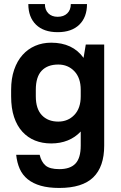

<svg xmlns="http://www.w3.org/2000/svg" viewBox="-20 -720 600 949"><path d="M233 -11Q189 -11 153 -25.5Q117 -40 90.5 -69Q64 -98 49.5 -141.5Q35 -185 35 -244V-276Q35 -332 50 -375.5Q65 -419 91.5 -448.5Q118 -478 154 -493.5Q190 -509 233 -509Q339 -509 393 -434L404 -500H495V0Q495 104 441 156.5Q387 209 273 209Q220 209 181.5 198Q143 187 117 166Q91 145 77.5 114.5Q64 84 60 45H176Q184 80 205 98Q226 116 273 116Q327 116 353 88.5Q379 61 379 0V-70Q352 -41 315 -26Q278 -11 233 -11ZM268 -119Q316 -119 347.5 -152Q379 -185 379 -244V-276Q379 -335 347.5 -368Q316 -401 268 -401Q215 -401 186 -370.5Q157 -340 157 -276V-244Q157 -182 187 -150.5Q217 -119 268 -119ZM265 -561Q196 -561 158 -598Q120 -635 120 -700H202Q202 -671 219 -654Q236 -637 265 -637Q295 -637 312.5 -654Q330 -671 330 -700H410Q410 -635 372 -598Q334 -561 265 -561Z"/></svg>

Font: PT Root UI Web Bold
Style: Regular
Weight: 700
Designer: Vitaly Kuzmin
Foundry: ParaType Ltd.
Version: Version 1.000W